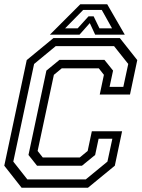

<svg xmlns="http://www.w3.org/2000/svg" viewBox="-20 -878 662 898"><path d="M81 0 0 -103 105 -597 230 -700H540.5L622 -597L588 -436H446.5L466 -528L442 -558.5H269L232 -528L156 -172L180 -141.5H353L390 -172L409.5 -264H551L517 -103L391.5 0ZM108 -38.8H381L482.5 -122.2L505.5 -229.2H441.2L425 -153.2L363.5 -103H153.2L113.2 -153.2L197 -547.8L258.2 -598H468.5L508.8 -547.8L492.5 -471.8H556.8L579.8 -578.8L513.5 -662.2H240.5L139.5 -578.8L42.2 -122.2ZM355.5 -858H481.5L563.5 -716H425L400 -770L352 -716H213.5ZM369 -831.5 284.5 -745.5H343.2L394 -801.5H418L445.2 -745.5H504L456 -831.5Z"/></svg>

Font: Tourney Thin
Style: Italic
Weight: 100
Italic angle: -12°
Designer: Tyler Finck
Foundry: Etcetera Type Co
Version: Version 1.015